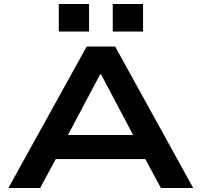

<svg xmlns="http://www.w3.org/2000/svg" viewBox="-20 -937 1006 957"><path d="M22 0 412 -705H554L943 0H782L676 -196L747 -144H216L286 -196L180 0ZM479 -566 302 -233 265 -264H698L660 -233L484 -566ZM542 -780V-917H693V-780ZM273 -780V-917H424V-780Z"/></svg>

Font: Nunito Sans 7pt Expanded
Style: Bold
Weight: 700
Width: 7
Designer: Vernon Adams
Foundry: Vernon Adams
Version: Version 3.101;gftools[0.9.27]